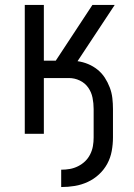

<svg xmlns="http://www.w3.org/2000/svg" viewBox="-20 -540 540 775"><path d="M227 215V145Q245 145 262 142Q279 139 295 131Q311 123 323.5 111Q336 99 344 83Q352 67 355 50Q358 33 358 15V-100Q358 -123 353.5 -145.5Q349 -168 336 -186.5Q323 -205 302 -215Q281 -225 258 -225H157V0H80V-520H157V-295H205L353 -520H443L293 -293Q315 -290 335.5 -281.5Q356 -273 373.5 -259Q391 -245 403 -226.5Q415 -208 423 -187Q431 -166 433.5 -144Q436 -122 436 -100V15Q436 42 431 69.5Q426 97 413 121Q400 145 379.5 164Q359 183 334 194.5Q309 206 282 210.5Q255 215 227 215Z"/></svg>

Font: Zed Mono
Style: Regular
Weight: 400
Monospace: yes
Designer: Belleve Invis
Foundry: Belleve Invis
Version: Version 1.0.0; ttfautohint (v1.8.4)